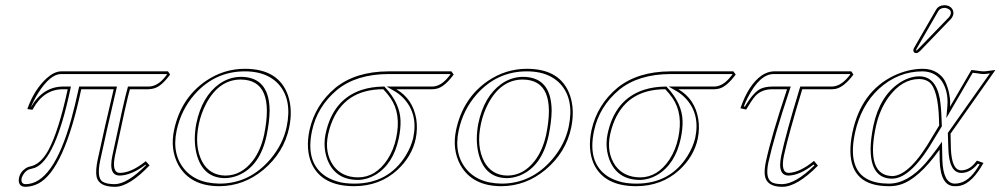

<svg xmlns="http://www.w3.org/2000/svg" viewBox="-20 -702 3825 734"><path d="M622.1 -429.2 630.4 -417Q596.7 -371.1 567.9 -363.8Q557.6 -361.3 546.9 -360.8H476.6Q465.3 -323.2 419.4 -106Q406.7 -42 437.5 -41Q479.5 -41 531.7 -81.5Q535.2 -84 537.1 -85.9L551.8 -69.8Q473.6 12.2 419.4 12.2Q357.4 12.2 349.1 -26.9Q344.7 -50.3 353.5 -91.8Q377.9 -206.5 414.6 -360.8H290.5Q225.6 -54.2 127.9 -1Q103.5 11.7 77.6 12.2Q54.2 12.2 51.8 -9.3Q51.3 -15.6 52.7 -22Q57.6 -45.4 79.6 -59.6Q87.9 -64.5 96.2 -65.9Q135.7 -74.2 165 -127.9Q204.6 -201.7 238.8 -360.8H220.7Q147 -360.8 105.5 -284.7Q104.5 -282.7 104 -282.2L84.5 -285.2Q109.9 -357.9 157.7 -402.3Q187 -428.7 213.4 -429.2ZM617.2 -418.9H213.4Q171.9 -418.9 125.5 -345.7Q108.9 -318.8 97.7 -291.5Q143.6 -370.6 220.7 -371.1H251L248.5 -358.9Q191.4 -90.8 113.3 -60.5Q106 -58.1 98.1 -56.2Q76.2 -52.2 64 -24.9Q63 -21.5 62.5 -20Q59.6 -1.5 73.2 1.5Q75.7 2 77.6 2Q183.1 2 252.4 -246.1Q267.1 -299.3 280.8 -363.3L282.7 -371.1H427.2L424.3 -358.9Q387.7 -204.1 363.3 -89.8Q349.1 -23.4 371.6 -7.8Q379.4 -2.9 390.6 -0.5Q403.3 2 419.4 2Q466.8 1 538.1 -70.3L536.1 -72.3Q482.4 -31.7 437.5 -30.8Q406.7 -30.8 405.3 -68.4Q405.3 -70.3 405.3 -71.8Q405.3 -87.4 409.7 -107.9Q456.1 -327.1 467.3 -363.8L469.2 -371.1H546.9Q580.6 -371.1 608.9 -405.3Q613.8 -411.1 618.2 -417Z M900.4 -397.9Q816.9 -397.9 767.6 -304.7Q749 -269 740.2 -228Q722.2 -143.1 752.9 -84Q781.7 -31.7 841.3 -30.8Q902.3 -30.8 946.3 -87.4Q976.6 -127 989.7 -187Q1032.7 -397 900.4 -397.9ZM645.5 -205.1Q671.4 -326.7 767.1 -392.6Q835.4 -439 916 -439Q1045.9 -439 1081.1 -336.9Q1099.6 -281.7 1085.4 -213.9Q1065.4 -119.1 987.3 -53.2Q912.1 9.3 818.8 9.8Q707 9.8 661.6 -71.8Q629.9 -130.9 645.5 -205.1ZM900.4 -408.2Q998 -408.2 1009.3 -305.2Q1010.7 -292 1010.7 -278.8Q1010.3 -237.8 999.5 -185.1Q974.1 -65.4 888.7 -30.8Q864.3 -21.5 841.3 -21Q755.4 -21 731.4 -113.8Q724.6 -141.6 724.6 -172.4Q725.1 -202.1 730.5 -230Q752.4 -334.5 819.3 -381.8Q856.9 -407.7 900.4 -408.2ZM655.3 -203.1Q635.3 -108.4 690.4 -48.8Q722.7 -15.1 772 -4.9Q794.4 -0.5 818.8 0Q934.1 0 1014.2 -94.2Q1061.5 -150.4 1075.7 -216.3Q1098.1 -321.8 1043.9 -381.3Q1013.7 -413.6 965.3 -424.3Q941.9 -429.2 916 -429.2Q801.8 -429.2 723.6 -340.8Q672.4 -282.2 655.3 -203.1Z M1348.6 -23.9Q1415.5 -23.9 1460.9 -91.8Q1484.9 -128.4 1494.6 -174.8Q1514.2 -266.6 1473.1 -326.7Q1461.9 -343.3 1445.3 -360.8Q1293 -360.8 1244.6 -224.6Q1238.3 -206.5 1234.4 -188Q1219.7 -118.7 1254.4 -68.8Q1287.1 -24.4 1348.6 -23.9ZM1631.3 -360.8H1495.1Q1558.1 -324.2 1571.3 -247.6Q1577.1 -210.4 1569.3 -171.9Q1554.7 -103.5 1498.5 -51.8Q1431.6 9.3 1334.5 9.8Q1210 9.8 1170.9 -77.6Q1147.9 -131.3 1163.1 -204.1Q1184.6 -301.3 1262.2 -366.2Q1339.4 -428.7 1464.8 -429.2H1705.6L1714.4 -417Q1680.2 -370.6 1650.9 -363.3Q1641.1 -360.8 1631.3 -360.8ZM1348.6 -14.2Q1260.7 -14.2 1231 -93.3Q1220.7 -121.6 1220.7 -152.3Q1220.7 -172.4 1224.6 -189.9Q1252.4 -321.8 1362.8 -358.4Q1400.9 -370.6 1445.3 -371.1H1449.7L1452.6 -367.7Q1509.3 -306.6 1511.2 -240.7Q1512.2 -210 1504.4 -172.9Q1483.4 -74.2 1414.6 -33.2Q1382.3 -14.6 1348.6 -14.2ZM1631.3 -371.1Q1664.1 -371.1 1692.9 -406.2Q1697.3 -411.6 1701.7 -417L1700.7 -418.9H1464.8Q1342.3 -418.5 1268.6 -358.4Q1192.9 -294.9 1172.9 -202.1Q1146.5 -79.1 1226.1 -27.3Q1250.5 -12.2 1282.2 -4.9Q1306.2 0 1334.5 0Q1463.9 0 1530.3 -106Q1551.8 -141.1 1559.6 -174.3Q1579.6 -268.1 1520.5 -328.6Q1506.3 -342.8 1490.2 -352.5L1458 -371.1Z M1978.5 -397.9Q1895 -397.9 1845.7 -304.7Q1827.1 -269 1818.4 -228Q1800.3 -143.1 1831.1 -84Q1859.9 -31.7 1919.4 -30.8Q1980.5 -30.8 2024.4 -87.4Q2054.7 -127 2067.9 -187Q2110.8 -397 1978.5 -397.9ZM1723.6 -205.1Q1749.5 -326.7 1845.2 -392.6Q1913.6 -439 1994.1 -439Q2124 -439 2159.2 -336.9Q2177.7 -281.7 2163.6 -213.9Q2143.6 -119.1 2065.4 -53.2Q1990.2 9.3 1897 9.8Q1785.2 9.8 1739.7 -71.8Q1708 -130.9 1723.6 -205.1ZM1978.5 -408.2Q2076.2 -408.2 2087.4 -305.2Q2088.9 -292 2088.9 -278.8Q2088.4 -237.8 2077.6 -185.1Q2052.2 -65.4 1966.8 -30.8Q1942.4 -21.5 1919.4 -21Q1833.5 -21 1809.6 -113.8Q1802.7 -141.6 1802.7 -172.4Q1803.2 -202.1 1808.6 -230Q1830.6 -334.5 1897.5 -381.8Q1935.1 -407.7 1978.5 -408.2ZM1733.4 -203.1Q1713.4 -108.4 1768.6 -48.8Q1800.8 -15.1 1850.1 -4.9Q1872.6 -0.5 1897 0Q2012.2 0 2092.3 -94.2Q2139.6 -150.4 2153.8 -216.3Q2176.3 -321.8 2122.1 -381.3Q2091.8 -413.6 2043.5 -424.3Q2020 -429.2 1994.1 -429.2Q1879.9 -429.2 1801.8 -340.8Q1750.5 -282.2 1733.4 -203.1Z M2426.8 -23.9Q2493.7 -23.9 2539.1 -91.8Q2563 -128.4 2572.8 -174.8Q2592.3 -266.6 2551.3 -326.7Q2540 -343.3 2523.4 -360.8Q2371.1 -360.8 2322.8 -224.6Q2316.4 -206.5 2312.5 -188Q2297.9 -118.7 2332.5 -68.8Q2365.2 -24.4 2426.8 -23.9ZM2709.5 -360.8H2573.2Q2636.2 -324.2 2649.4 -247.6Q2655.3 -210.4 2647.5 -171.9Q2632.8 -103.5 2576.7 -51.8Q2509.8 9.3 2412.6 9.8Q2288.1 9.8 2249 -77.6Q2226.1 -131.3 2241.2 -204.1Q2262.7 -301.3 2340.3 -366.2Q2417.5 -428.7 2543 -429.2H2783.7L2792.5 -417Q2758.3 -370.6 2729 -363.3Q2719.2 -360.8 2709.5 -360.8ZM2426.8 -14.2Q2338.9 -14.2 2309.1 -93.3Q2298.8 -121.6 2298.8 -152.3Q2298.8 -172.4 2302.7 -189.9Q2330.6 -321.8 2440.9 -358.4Q2479 -370.6 2523.4 -371.1H2527.8L2530.8 -367.7Q2587.4 -306.6 2589.4 -240.7Q2590.3 -210 2582.5 -172.9Q2561.5 -74.2 2492.7 -33.2Q2460.4 -14.6 2426.8 -14.2ZM2709.5 -371.1Q2742.2 -371.1 2771 -406.2Q2775.4 -411.6 2779.8 -417L2778.8 -418.9H2543Q2420.4 -418.5 2346.7 -358.4Q2271 -294.9 2251 -202.1Q2224.6 -79.1 2304.2 -27.3Q2328.6 -12.2 2360.4 -4.9Q2384.3 0 2412.6 0Q2542 0 2608.4 -106Q2629.9 -141.1 2637.7 -174.3Q2657.7 -268.1 2598.6 -328.6Q2584.5 -342.8 2568.4 -352.5L2536.1 -371.1Z M2937.5 -429.2H3234.4L3242.7 -417Q3207 -369.1 3174.8 -362.3Q3166.5 -360.8 3158.7 -360.8H3046.9Q2993.7 -185.5 2976.6 -106Q2963.9 -42 2994.6 -41Q3037.6 -42.5 3091.8 -86.9L3106.9 -68.8Q3026.9 12.2 2970.7 12.2Q2909.7 12.2 2903.8 -32.2Q2901.4 -52.7 2907.7 -83Q2928.2 -179.7 2988.8 -360.8H2933.1Q2890.6 -360.8 2866.7 -334Q2853.5 -318.4 2832.5 -283.2L2810.5 -288.1Q2841.8 -378.9 2892.6 -414.1Q2915.5 -428.7 2937.5 -429.2ZM2937.5 -418.9Q2884.8 -418.9 2838.9 -329.6Q2830.1 -312.5 2823.7 -295.4L2827.6 -294.4Q2860.8 -350.1 2888.2 -362.8Q2906.7 -371.1 2933.1 -371.1H3002.9L2998.5 -357.9Q2938.5 -176.8 2917.5 -81.1Q2903.8 -16.6 2934.1 -3.4Q2939.5 -1.5 2945.8 0Q2957 2 2970.7 2Q3021 1 3093.3 -69.3L3090.3 -73.2Q3037.1 -31.7 2994.6 -30.8Q2963.4 -30.8 2962.4 -69.8Q2962.4 -71.8 2962.4 -73.2Q2962.9 -88.4 2966.8 -107.9Q2983.9 -189 3037.1 -363.8L3039.6 -371.1H3158.7Q3192.9 -371.1 3223.6 -408.7Q3227.1 -413.1 3230.5 -417L3229 -418.9Z M3570.3 -222.2 3569.8 -243.2Q3566.4 -360.8 3532.2 -388.2Q3516.1 -399.9 3494.1 -399.9Q3428.2 -399.9 3377 -330.6Q3342.8 -283.2 3328.6 -219.2Q3293.5 -55.2 3368.2 -32.2Q3379.4 -29.3 3391.1 -28.8Q3459.5 -30.8 3545.4 -181.2ZM3613.8 -190.9 3615.2 -132.8Q3618.7 -51.8 3653.8 -50.8Q3682.6 -50.8 3704.1 -75.2Q3709.5 -81.5 3714.8 -87.9L3739.7 -79.1Q3697.3 -2.9 3651.9 7.8Q3641.1 10.3 3629.9 9.8Q3575.2 9.8 3572.3 -88.9Q3572.3 -90.3 3572.3 -90.8L3571.8 -129.9Q3490.7 -16.6 3421.4 3.9Q3399.9 10.3 3377.9 9.8Q3233.4 9.8 3231 -122.6Q3230.5 -156.2 3238.8 -195.8Q3272 -351.6 3396 -412.1Q3451.2 -438.5 3507.3 -439Q3540 -439 3562.7 -424.1Q3585.4 -409.2 3594.7 -387.9Q3604 -366.7 3608.4 -345.2Q3612.8 -323.7 3612.3 -309.1L3611.8 -293.9L3693.4 -434.1Q3700.7 -434.1 3716.8 -431.6Q3732.9 -429.2 3740.2 -429.2Q3748 -429.2 3764.2 -431.6Q3778.8 -434.1 3785.2 -434.1ZM3589.8 -682.1Q3614.3 -682.1 3623 -662.6Q3626 -654.8 3624.5 -647Q3621.6 -636.2 3614.7 -628.9L3497.1 -506.8Q3489.3 -499.5 3483.4 -499Q3472.2 -499 3471.7 -508.8Q3471.7 -510.7 3471.7 -512.2Q3472.7 -516.1 3476.1 -522L3558.6 -665Q3568.8 -681.6 3589.8 -682.1ZM3580.6 -219.2 3554.2 -175.8Q3464.4 -20 3391.1 -19Q3316.9 -19 3309.1 -110.4Q3308.1 -121.1 3308.1 -131.8Q3308.6 -171.4 3318.8 -221.2Q3342.8 -334 3418 -384.8Q3455.6 -409.7 3494.1 -410.2Q3557.1 -410.2 3572.8 -324.7Q3578.1 -293 3579.6 -243.2ZM3603.5 -193.8 3764.2 -421.4Q3748.5 -418.9 3740.2 -418.9Q3731.4 -418.9 3714.4 -421.9Q3703.6 -423.3 3698.7 -423.8L3597.7 -250.5L3601.6 -294.9Q3606.4 -352.1 3580.6 -391.6Q3555.2 -428.2 3507.3 -429.2Q3413.6 -429.2 3340.3 -362.8Q3271.5 -299.3 3248.5 -193.8Q3213.4 -29.3 3332 -4.4Q3353.5 0 3377.9 0Q3449.2 0 3518.1 -78.1Q3539.6 -103 3563.5 -135.7L3581.1 -160.2L3582.5 -91.3Q3585.4 -1 3629.9 0Q3674.3 0 3709 -48.8Q3717.3 -60.5 3725.1 -73.7L3718.3 -76.2Q3690.4 -42 3657.7 -41Q3655.3 -41 3653.8 -41Q3608.4 -42.5 3605.5 -132.8ZM3589.8 -671.9Q3574.2 -670.9 3567.4 -660.2L3484.9 -517.1Q3482.9 -512.7 3481.4 -509.8V-509.3L3482.9 -508.8Q3486.3 -510.7 3489.7 -514.2L3607.9 -636.2Q3612.8 -641.6 3614.7 -648.9Q3617.7 -663.6 3601.1 -669.9Q3595.2 -671.9 3589.8 -671.9Z"/></svg>

Font: Linux Biolinum Outline O
Style: Italic
Weight: 400
Italic angle: -12°
Designer: Philipp H. Poll
Foundry: Philipp H. Poll
Version: Version 0.6.2